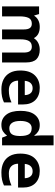

<svg xmlns="http://www.w3.org/2000/svg" viewBox="991 -1792 810 2833"><g transform="rotate(90 1396.5 -375.0)"><path d="M712 -556Q804 -556 852.5 -508Q901 -460 901 -355V0H755V-320Q755 -383 733.5 -411Q712 -439 669 -439Q609 -439 584.5 -396.5Q560 -354 560 -274V0H414V-320Q414 -381 393.5 -410Q373 -439 330 -439Q267 -439 244 -392Q221 -345 221 -258V0H74V-546H187L208 -475H213Q236 -513 278 -534.5Q320 -556 376 -556Q437 -556 477.5 -534.5Q518 -513 540 -473H546Q572 -514 616 -535Q660 -556 712 -556Z M1277 -556Q1390 -556 1455.5 -491.5Q1521 -427 1521 -307V-236H1169Q1171 -172 1207 -136Q1243 -100 1311 -100Q1363 -100 1404.5 -109.5Q1446 -119 1490 -139V-28Q1450 -9 1405.5 0.5Q1361 10 1296 10Q1216 10 1153.5 -20.5Q1091 -51 1055.5 -113Q1020 -175 1020 -269Q1020 -411 1091 -483.5Q1162 -556 1277 -556ZM1281 -451Q1234 -451 1205.5 -421.5Q1177 -392 1172 -335H1383Q1382 -385 1357 -418Q1332 -451 1281 -451Z M1821 10Q1729 10 1672 -61.5Q1615 -133 1615 -272Q1615 -412 1673 -484Q1731 -556 1825 -556Q1884 -556 1920 -532.5Q1956 -509 1979 -476H1984Q1982 -493 1979.5 -525Q1977 -557 1977 -583V-760H2124V0H2011L1982 -71H1977Q1955 -37 1918 -13.5Q1881 10 1821 10ZM1871 -107Q1934 -107 1959.5 -144Q1985 -181 1986 -255V-271Q1986 -351 1961.5 -394Q1937 -437 1870 -437Q1819 -437 1791.5 -393.5Q1764 -350 1764 -270Q1764 -189 1792 -148Q1820 -107 1871 -107Z M2503 -556Q2616 -556 2681.5 -491.5Q2747 -427 2747 -307V-236H2395Q2397 -172 2433 -136Q2469 -100 2537 -100Q2589 -100 2630.5 -109.5Q2672 -119 2716 -139V-28Q2676 -9 2631.5 0.5Q2587 10 2522 10Q2442 10 2379.5 -20.5Q2317 -51 2281.5 -113Q2246 -175 2246 -269Q2246 -411 2317 -483.5Q2388 -556 2503 -556ZM2507 -451Q2460 -451 2431.5 -421.5Q2403 -392 2398 -335H2609Q2608 -385 2583 -418Q2558 -451 2507 -451Z"/></g></svg>

Font: Noto Sans Syriac
Style: Bold
Weight: 700
Designer: Patrick Giasson and the Monotype Design Team
Foundry: Monotype Imaging Inc.
Version: Version 3.000; ttfautohint (v1.8.4.7-5d5b)